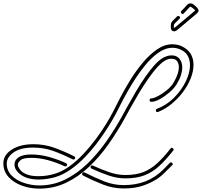

<svg xmlns="http://www.w3.org/2000/svg" viewBox="-20 -1081 1200 1141"><path d="M210 -14Q168 -14 135 -26Q106 -37 86 -58Q66 -79 66 -103Q66 -130 91 -146.5Q116 -163 165 -163Q218 -163 272 -148Q326 -133 373 -111Q379 -108 379 -102Q379 -98 374.5 -94Q370 -90 364 -93Q317 -115 266 -129Q215 -143 166 -143Q118 -143 102 -129Q86 -115 86 -103Q86 -89 100 -71.5Q114 -54 141 -44Q168 -34 208 -34Q256 -34 301 -47Q347 -60 391 -91.5Q435 -123 475 -165.5Q515 -208 549.5 -254.5Q584 -301 610 -343.5Q636 -386 652 -417Q668 -449 694 -499.5Q720 -550 754 -605Q788 -660 828.5 -708.5Q869 -757 913.5 -787.5Q958 -818 1005 -818Q1022 -818 1040 -813.5Q1058 -809 1075 -798Q1104 -780 1117 -754Q1130 -728 1130 -696Q1130 -657 1113 -614.5Q1096 -572 1066.5 -533Q1037 -494 999 -463Q961 -432 920 -416Q918 -415 916 -415Q906 -415 906 -426Q906 -431 912 -434Q970 -456 1014 -500Q1058 -544 1083.5 -596Q1109 -648 1109 -694Q1109 -721 1098.5 -744Q1088 -767 1065 -780Q1037 -797 1006 -797Q962 -797 920 -767Q878 -737 839.5 -689Q801 -641 768 -587.5Q735 -534 710 -486Q685 -438 670 -408Q654 -377 627.5 -334Q601 -291 566 -243.5Q531 -196 489.5 -152Q448 -108 401.5 -75Q355 -42 307 -28Q285 -22 260 -18Q235 -14 210 -14ZM214 40Q160 40 111 22.5Q62 5 31 -29Q0 -63 0 -111Q0 -160 50 -192Q100 -224 179 -224Q244 -224 302.5 -203Q361 -182 421 -152Q427 -149 427 -143Q427 -139 422.5 -135Q418 -131 412 -134Q350 -165 295 -184.5Q240 -204 176 -204Q101 -204 60.5 -175Q20 -146 20 -109Q20 -67 49 -38Q78 -9 122.5 6Q167 21 214 21Q296 21 367 -14Q438 -49 499 -108Q560 -167 611 -239.5Q662 -312 703 -386Q717 -412 739.5 -452.5Q762 -493 789 -539Q816 -585 846.5 -628.5Q877 -672 907 -703.5Q937 -735 965 -745Q982 -752 999 -752Q1040 -752 1056 -716Q1063 -702 1063 -680Q1063 -659 1055 -633.5Q1047 -608 1029 -579Q1014 -555 986.5 -531.5Q959 -508 930 -492Q901 -476 880 -476H879Q869 -476 869 -486Q869 -496 878 -496Q895 -497 921 -511Q947 -525 972.5 -546Q998 -567 1011 -589Q1028 -618 1035.5 -641Q1043 -664 1043 -681Q1043 -696 1038 -708Q1028 -732 999 -732Q993 -732 986.5 -731Q980 -730 973 -727Q948 -717 919 -686Q890 -655 860.5 -612.5Q831 -570 804 -524.5Q777 -479 755 -439.5Q733 -400 720 -376Q677 -298 624.5 -223.5Q572 -149 509 -89.5Q446 -30 372.5 5Q299 40 214 40ZM725 -21Q675 -21 624.5 -38.5Q574 -56 524 -79Q518 -82 518 -88Q518 -93 522 -96.5Q526 -100 532 -97Q582 -74 630 -57.5Q678 -41 725 -41Q787 -41 831 -58Q875 -75 913.5 -110Q952 -145 994 -199Q997 -203 1001 -203Q1006 -203 1010 -197Q1014 -191 1009 -186Q967 -132 927 -95Q887 -58 839.5 -39.5Q792 -21 725 -21ZM715 39Q651 39 591.5 15.5Q532 -8 473 -38Q468 -41 468 -47Q468 -52 472.5 -55.5Q477 -59 483 -56Q542 -26 598.5 -3.5Q655 19 715 19Q787 19 845 -3.5Q903 -26 952 -75L989 -113Q992 -116 996 -116Q1002 -116 1005.5 -110Q1009 -104 1003 -99Q980 -77 958 -54.5Q936 -32 909 -15Q875 7 827.5 23Q780 39 715 39ZM1015 -895Q995 -895 995 -921Q995 -933 996.5 -941Q998 -949 1006 -957L1033 -984Q1035 -986 1039 -986Q1043 -986 1046.5 -983.5Q1050 -981 1050 -976Q1050 -973 1047 -970L1022 -945Q1015 -938 1014 -933.5Q1013 -929 1013 -921Q1013 -915 1014.5 -915Q1016 -915 1020 -918Q1024 -921 1040.5 -935Q1057 -949 1077.5 -966Q1098 -983 1115 -997.5Q1132 -1012 1138 -1017Q1138 -1017 1138.5 -1017.5Q1139 -1018 1139 -1019Q1139 -1021 1135.5 -1024.5Q1132 -1028 1121 -1036Q1114 -1041 1112 -1041Q1109 -1041 1106 -1038Q1096 -1027 1084.5 -1014.5Q1073 -1002 1071 -1000Q1069 -998 1066 -998Q1062 -998 1058.5 -1001.5Q1055 -1005 1055 -1009Q1055 -1013 1057 -1015Q1065 -1023 1076 -1034.5Q1087 -1046 1090 -1050Q1099 -1061 1111 -1061Q1123 -1061 1133 -1052Q1160 -1031 1160 -1018Q1160 -1011 1152 -1003Q1145 -997 1127.5 -982Q1110 -967 1089.5 -950Q1069 -933 1052.5 -919Q1036 -905 1032 -902Q1024 -895 1015 -895Z"/></svg>

Font: Neonderthaw
Style: Regular
Weight: 400
Designer: Robert E. Leuschke
Foundry: Robert E. Leuschke
Version: Version 1.010; ttfautohint (v1.8.3)